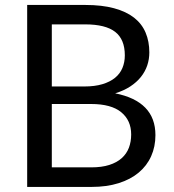

<svg xmlns="http://www.w3.org/2000/svg" viewBox="-20 -736 687 756"><path d="M87 0V-716.5H315.5Q381.5 -716.5 429.2 -703.5Q477 -690.5 507.8 -666.5Q538.5 -642.5 553.2 -607.8Q568 -573 568 -529.5Q568 -503 559.8 -478.5Q551.5 -454 534.8 -433Q518 -412 492.8 -395.5Q467.5 -379 433.5 -368.5Q512 -353 552 -312Q592 -271 592 -204Q592 -158.5 575.2 -121Q558.5 -83.5 526.2 -56.5Q494 -29.5 447.2 -14.8Q400.5 0 340.5 0ZM184 -326.5V-77H339Q380.5 -77 410.2 -86.5Q440 -96 459.2 -113.2Q478.5 -130.5 487.5 -154.2Q496.5 -178 496.5 -206.5Q496.5 -262 457.2 -294.2Q418 -326.5 338.5 -326.5ZM184 -395.5H312Q353 -395.5 383 -404.5Q413 -413.5 432.8 -429.5Q452.5 -445.5 462 -468.2Q471.5 -491 471.5 -518Q471.5 -581 433.5 -610.5Q395.5 -640 315.5 -640H184Z"/></svg>

Font: Lato TR
Style: Regular
Weight: 400
Designer: Lukasz Dziedzic
Foundry: tyPoland Lukasz Dziedzic
Version: Version 1.104 2013